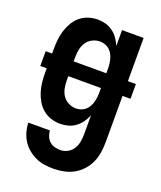

<svg xmlns="http://www.w3.org/2000/svg" viewBox="-139 -616 778 928"><g transform="rotate(20 250.0 -152.5)"><path d="M247 223Q223 223 199.5 219.5Q176 216 154.5 206Q133 196 114.5 180.5Q96 165 83.5 145Q71 125 64.5 102Q58 79 57 55H168Q169 70 175 84.5Q181 99 192 109Q203 119 217.5 123Q232 127 247 127Q266 127 284 117.5Q302 108 312.5 91Q323 74 326.5 54.5Q330 35 330 15V-82Q322 -62 310 -45Q298 -28 281 -15.5Q264 -3 244 2.5Q224 8 203 8Q179 8 155.5 0.5Q132 -7 113.5 -22.5Q95 -38 82.5 -59.5Q70 -81 63 -104Q56 -127 53.5 -151.5Q51 -176 51 -200V-222H18V-298H51V-320Q51 -344 53.5 -368.5Q56 -393 63 -416Q70 -439 82.5 -460.5Q95 -482 113.5 -497.5Q132 -513 155.5 -520.5Q179 -528 203 -528Q224 -528 244 -522.5Q264 -517 281 -504.5Q298 -492 310 -475Q322 -458 330 -438V-520H441V-298H482V-222H441V15Q441 42 437 69Q433 96 422 120.5Q411 145 392.5 165.5Q374 186 350.5 199Q327 212 300.5 217.5Q274 223 247 223ZM162 -298H330V-320Q330 -333 328.5 -346Q327 -359 323.5 -371.5Q320 -384 313.5 -395.5Q307 -407 297 -415.5Q287 -424 274.5 -428Q262 -432 249 -432Q229 -432 210.5 -422.5Q192 -413 181 -396.5Q170 -380 166 -360Q162 -340 162 -320ZM249 -88Q262 -88 274.5 -92Q287 -96 297 -104.5Q307 -113 313.5 -124.5Q320 -136 323.5 -148.5Q327 -161 328.5 -174Q330 -187 330 -200V-222H162V-200Q162 -180 166 -160Q170 -140 181 -123.5Q192 -107 210.5 -97.5Q229 -88 249 -88Z"/></g></svg>

Font: Iosevka Curly
Style: Bold
Weight: 700
Monospace: yes
Designer: Belleve Invis
Foundry: Belleve Invis
Version: Version 22.1.2; ttfautohint (v1.8.4)